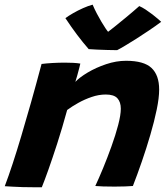

<svg xmlns="http://www.w3.org/2000/svg" viewBox="-26 -788 711 815"><path d="M151.5 6.8Q136.1 6.9 114.1 6.8Q92.1 6.6 69.6 6.2Q51.4 5.5 27.4 4.4Q3.5 3.2 -5.8 2.4Q10 -39.2 27.4 -92.2Q44.9 -145.2 64.1 -209.8Q83.4 -274.4 105.1 -351Q126.8 -427.6 150.4 -516.5Q170.1 -519 196.8 -520.6Q223.4 -522.1 249.6 -522.1Q268.2 -522.1 285.4 -521.2Q302.6 -520.2 315 -518.1Q314.1 -513.6 310.4 -499.3Q306.8 -485 302.2 -468.6Q297.6 -452.1 293.8 -440.4Q311.2 -459.2 346.3 -480.2Q381.4 -501.1 424.6 -515.6Q467.8 -530 509 -530Q585.1 -530 617.4 -499.3Q649.6 -468.6 649.6 -407.8Q649.6 -372.6 639.2 -322.6Q628.9 -272.6 612.2 -215.7Q595.6 -158.8 576.1 -102.4Q556.6 -46 538.1 1.5Q527.4 2.5 505.8 3.3Q484.2 4.1 460.1 4.1Q434.5 4.1 411.8 3.4Q389 2.6 378.5 1.5Q393.1 -29.6 411.6 -74.2Q430 -118.8 447.2 -166.8Q464.5 -214.8 475.6 -257.2Q486.8 -299.8 486.8 -326.5Q486.8 -355 472.3 -370.9Q457.9 -386.8 422.9 -386.8Q393.4 -386.8 363.1 -376.4Q332.8 -366.1 305.9 -351Q279 -335.9 259.1 -321.1Q237.4 -242.1 216.8 -178.4Q196.1 -114.6 179.5 -67.9Q162.9 -21.2 151.5 6.8ZM565.2 -762.2Q577.2 -757.1 592.1 -747.4Q606.9 -737.6 621 -726.8Q635.1 -715.9 645.2 -707.1Q655.4 -698.2 658.2 -695.4Q633.9 -677.2 606.2 -658.6Q578.5 -639.9 552.1 -623.1Q525.6 -606.4 504.3 -593.7Q483 -581 471.2 -575.1Q454.2 -575.1 431 -575.8Q407.8 -576.4 386 -577.4Q364.2 -578.4 350.5 -579.5Q325.6 -608 301.6 -639.9Q277.5 -671.8 251.6 -710.9Q264.2 -720.4 284.1 -731.9Q304 -743.4 326.4 -753.4Q348.8 -763.4 367.2 -768.2Q375.2 -749.2 385.1 -730.4Q395 -711.5 404.9 -694.9Q414.8 -678.2 422.9 -666.3Q431.1 -654.4 436.1 -649.4H428.2Q436.6 -655.5 459 -673.4Q481.4 -691.2 509.9 -714.9Q538.5 -738.5 565.2 -762.2Z"/></svg>

Font: Grandstander Thin
Style: Italic
Weight: 100
Italic angle: -15°
Designer: Tyler Finck
Foundry: Etcetera Type Co
Version: Version 1.200